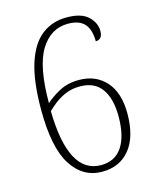

<svg xmlns="http://www.w3.org/2000/svg" viewBox="-111 -802 733 890"><g transform="rotate(-15 255.5 -357.0)"><path d="M269 10Q177 10 123 -74.5Q69 -159 69 -341Q69 -478 96.5 -562.5Q124 -647 174.5 -685.5Q225 -724 293 -724Q364 -724 396.5 -693Q429 -662 429 -623Q429 -582 396 -582Q396 -638 371 -666Q346 -694 292 -694Q209 -694 160.5 -615.5Q112 -537 112 -361Q138 -385 178.5 -407Q219 -429 274 -429Q354 -429 402.5 -375Q451 -321 451 -221Q451 -110 402.5 -50Q354 10 269 10ZM272 -21Q339 -21 373.5 -72.5Q408 -124 408 -219Q408 -304 374 -351.5Q340 -399 270 -399Q231 -399 201 -386Q171 -373 148.5 -355.5Q126 -338 111 -323Q116 -21 272 -21Z"/></g></svg>

Font: Noto Serif Khmer SemiCondensed ExtraLight
Style: Regular
Weight: 200
Width: 4
Designer: Danh Hong and the Monotype Design Team
Foundry: Monotype Imaging Inc.
Version: Version 2.004; ttfautohint (v1.8.4.7-5d5b)